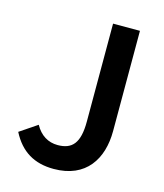

<svg xmlns="http://www.w3.org/2000/svg" viewBox="-102 -731 700 821"><g transform="rotate(15 248.0 -321.0)"><path d="M212 12C355 12 416 -87 416 -210V-654H297V-220C297 -125 266 -91 202 -91C160 -91 125 -112 102 -154L25 -102C65 -24 126 12 212 12Z"/></g></svg>

Font: Source Sans Pro Semibold
Style: Regular
Weight: 600
Designer: Paul D. Hunt
Foundry: Adobe Systems Incorporated
Version: Version 3.006;hotconv 1.0.111;makeotfexe 2.5.65597